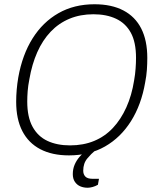

<svg xmlns="http://www.w3.org/2000/svg" viewBox="-20 -718 740 902"><path d="M304 12Q225 12 169.5 -17Q114 -46 85 -102Q56 -158 56 -240Q56 -268 58.5 -297Q61 -326 66 -355Q85 -461 133 -537.5Q181 -614 254.5 -656Q328 -698 424 -698Q504 -698 559.5 -669Q615 -640 643.5 -584Q672 -528 672 -446Q672 -418 670 -389.5Q668 -361 662 -331Q644 -226 595.5 -149Q547 -72 473.5 -30Q400 12 304 12ZM309 -35Q372 -35 422.5 -56Q473 -77 510.5 -117Q548 -157 573.5 -213.5Q599 -270 610 -340Q613 -356 614.5 -369.5Q616 -383 617 -396Q618 -409 618.5 -421.5Q619 -434 619 -446Q619 -520 594.5 -564.5Q570 -609 525 -630Q480 -651 419 -651Q357 -651 306.5 -630Q256 -609 218 -569Q180 -529 155 -472.5Q130 -416 118 -346Q115 -331 113 -317Q111 -303 110 -290Q109 -277 108.5 -265Q108 -253 108 -241Q108 -168 133 -122.5Q158 -77 203 -56Q248 -35 309 -35ZM392 164Q373 164 357.5 157.5Q342 151 332 136.5Q322 122 322 100Q322 76 330.5 56Q339 36 353.5 19Q368 2 386 -12H425L424 -8Q410 3 390.5 26Q371 49 371 84Q371 101 381 111.5Q391 122 415 122H445L440 150Q428 157 415 160.5Q402 164 392 164Z"/></svg>

Font: Archivo SemiCondensed Thin
Style: Italic
Weight: 250
Width: 4
Italic angle: -10°
Designer: Hector Gatti
Foundry: Omnibus-Type
Version: Version 2.001